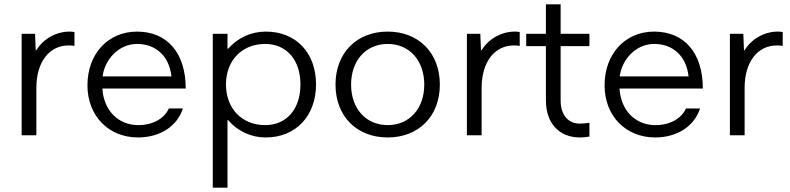

<svg xmlns="http://www.w3.org/2000/svg" viewBox="-20 -625 3651 887"><path d="M301 -479C240 -479 180 -446 148 -393H145L142 -469H80V0H148V-219C148 -338 207 -415 297 -415C304 -415 313 -415 324 -413V-477C313 -479 307 -479 301 -479Z M619 -47C525 -47 459 -116 453 -216H838C838 -380 753 -479 613 -479C479 -479 384 -376 384 -231C384 -90 481 10 618 10C719 10 799 -42 825 -124H760C739 -77 686 -47 619 -47ZM613 -422C702 -422 762 -364 772 -272H454C464 -351 529 -422 613 -422Z M1208 -479C1140 -479 1079 -451 1034 -400H1031V-469H963V242H1031V-70H1034C1079 -18 1140 10 1208 10C1346 10 1440 -89 1440 -235C1440 -382 1347 -479 1208 -479ZM1205 -47C1098 -47 1024 -123 1024 -235C1024 -346 1098 -422 1205 -422C1304 -422 1368 -348 1368 -235C1368 -121 1304 -47 1205 -47Z M1771 10C1915 10 2012 -89 2012 -234C2012 -380 1915 -479 1771 -479C1627 -479 1530 -380 1530 -234C1530 -89 1627 10 1771 10ZM1771 -47C1671 -47 1602 -123 1602 -234C1602 -346 1671 -422 1771 -422C1871 -422 1940 -346 1940 -234C1940 -123 1871 -47 1771 -47Z M2358 -479C2297 -479 2237 -446 2205 -393H2202L2199 -469H2137V0H2205V-219C2205 -338 2264 -415 2354 -415C2361 -415 2370 -415 2381 -413V-477C2370 -479 2364 -479 2358 -479Z M2703 -469H2570V-605H2502V-469H2411V-412H2502V-161C2502 -56 2563 10 2659 10C2672 10 2685 9 2703 6V-58C2686 -55 2673 -54 2658 -54C2604 -54 2570 -95 2570 -161V-412H2703Z M3008 -47C2914 -47 2848 -116 2842 -216H3227C3227 -380 3142 -479 3002 -479C2868 -479 2773 -376 2773 -231C2773 -90 2870 10 3007 10C3108 10 3188 -42 3214 -124H3149C3128 -77 3075 -47 3008 -47ZM3002 -422C3091 -422 3151 -364 3161 -272H2843C2853 -351 2918 -422 3002 -422Z M3573 -479C3512 -479 3452 -446 3420 -393H3417L3414 -469H3352V0H3420V-219C3420 -338 3479 -415 3569 -415C3576 -415 3585 -415 3596 -413V-477C3585 -479 3579 -479 3573 -479Z"/></svg>

Font: UULA Sans
Style: Regular
Weight: 400
Designer: Mohamed Gaber, Laura Garcia Mut
Foundry: Kief Type Foundry
Version: Version 3.006;hotconv 1.0.109;makeotfexe 2.5.65596